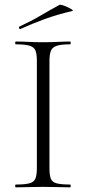

<svg xmlns="http://www.w3.org/2000/svg" viewBox="-20 -803 370 823"><path d="M192 -81Q192 -52 198 -37Q204 -22 223.5 -17Q243 -12 281 -12Q283 -12 283 -6Q283 0 281 0Q257 0 228 -1Q199 -2 164 -2Q131 -2 101.5 -1Q72 0 48 0Q45 0 45 -6Q45 -12 48 -12Q86 -12 105.5 -17Q125 -22 131.5 -37Q138 -52 138 -81V-544Q138 -573 131.5 -587.5Q125 -602 105.5 -607.5Q86 -613 48 -613Q45 -613 45 -619Q45 -625 48 -625Q72 -625 101.5 -623.5Q131 -622 164 -622Q199 -622 228.5 -623.5Q258 -625 281 -625Q283 -625 283 -619Q283 -613 281 -613Q243 -613 224 -607Q205 -601 198.5 -586Q192 -571 192 -542ZM68 -679Q64 -677 62 -682.5Q60 -688 63 -689Q113 -712 153.5 -736Q194 -760 235 -782Q238 -784 249 -780.5Q260 -777 271.5 -771.5Q283 -766 289 -761.5Q295 -757 290 -756Q223 -740 171 -721Q119 -702 68 -679Z"/></svg>

Font: Cormorant Garamond Light
Style: Regular
Weight: 300
Designer: Christian Thalmann (Catharsis Fonts)
Foundry: Catharsis Fonts
Version: Version 4.001